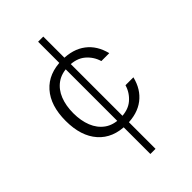

<svg xmlns="http://www.w3.org/2000/svg" viewBox="-260 -760 1066 1066"><g transform="rotate(-45 273.5 -226.5)"><path d="M259.3 -667.5H299.8V213.9H259.3ZM282.7 -502Q366.7 -502 420.9 -460.7Q475.1 -419.4 493.7 -343.3H431.6Q418 -389.6 381.1 -420.9Q344.2 -452.1 282.7 -452.1Q227.5 -452.1 190.4 -425.8Q153.3 -399.4 135 -353.5Q116.7 -307.6 116.7 -248.5Q116.7 -189.9 135 -144Q153.3 -98.1 190.2 -71.5Q227.1 -44.9 282.7 -44.9Q344.2 -44.9 381.1 -76.2Q418 -107.4 431.6 -153.8H493.7Q475.1 -77.6 420.9 -36.1Q366.7 5.4 282.7 5.4Q175.3 5.4 116 -61.8Q56.6 -128.9 56.6 -248.5Q56.6 -368.2 116 -435.1Q175.3 -502 282.7 -502Z"/></g></svg>

Font: Estedad-FD Light
Style: Regular
Weight: 300
Designer: Amin Abedi
Version: Version 7.3